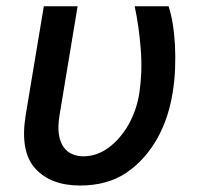

<svg xmlns="http://www.w3.org/2000/svg" viewBox="-20 -565 625 595"><path d="M59.7 -208.8 115.8 -545.5H220.5L164.4 -207.4Q158.7 -171.9 162.6 -147.7Q166.5 -123.6 177.4 -108.7Q188.2 -93.8 204.2 -87.2Q220.2 -80.6 238.3 -80.6Q280.2 -80.6 316.8 -107.6Q334.9 -121.1 350.5 -139.2Q366.1 -157.3 378.4 -179Q390.6 -200.6 399.1 -225.3Q407.7 -250 411.9 -277Q416.5 -308.2 417.8 -342Q419 -375.7 416.2 -412.3Q413.4 -448.9 408.7 -481.5Q404.1 -514.2 397.4 -545.5H502.5Q509.9 -523.4 515.1 -492.4Q520.2 -461.3 522.2 -425.6Q524.1 -389.9 522.5 -351.6Q521 -313.2 514.9 -277Q509.2 -240.8 497.7 -205.4Q486.2 -170.1 468.6 -138.1Q451 -106.2 426.8 -78.5Q402.7 -50.8 371.8 -29.8Q312.9 9.9 228 9.9Q137.1 9.9 89.1 -43Q41.2 -95.9 59.7 -208.8Z"/></svg>

Font: Inter P Medium
Style: Italic
Weight: 500
Italic angle: 9.39999°
Designer: Rasmus Andersson
Foundry: rsms
Version: Version 3.018;git-588b23468